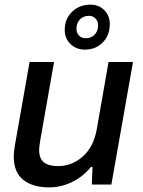

<svg xmlns="http://www.w3.org/2000/svg" viewBox="-20 -792 612 824"><path d="M344.2 -579.1Q307.1 -579.1 282.5 -603Q257.8 -627 257.8 -663.1Q257.8 -710.4 289.1 -741.2Q320.3 -772 368.2 -772Q404.3 -772 427.7 -748.3Q451.2 -724.6 451.2 -689Q451.2 -640.6 421.1 -609.9Q391.1 -579.1 344.2 -579.1ZM347.2 -627.9Q371.6 -627.9 386.2 -643.3Q400.9 -658.7 400.9 -683.1Q400.9 -701.2 389.9 -712.6Q378.9 -724.1 361.8 -724.1Q337.9 -724.1 323 -708.5Q308.1 -692.9 308.1 -668Q308.1 -650.9 319.1 -639.4Q330.1 -627.9 347.2 -627.9ZM189.9 12.2Q121.6 12.2 80.3 -19.8Q39.1 -51.8 39.1 -120.1Q39.1 -144.5 47.9 -190.9L106.9 -525.9H211.9L153.8 -195.8Q147.9 -161.6 147.9 -149.9Q147.9 -110.8 168.9 -95Q189.9 -79.1 229 -79.1Q288.6 -79.1 335.2 -120.4Q381.8 -161.6 395 -235.8L445.8 -525.9H550.8L458 0H374L377 -75.2H370.1Q336.4 -33.7 289.1 -10.7Q241.7 12.2 189.9 12.2Z"/></svg>

Font: Archivo Medium
Style: Italic
Weight: 500
Italic angle: -10°
Designer: Hector Gatti
Foundry: Omnibus-Type
Version: Version 2.001